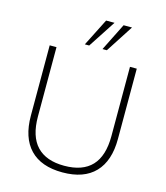

<svg xmlns="http://www.w3.org/2000/svg" viewBox="-134 -1037 989 1146"><g transform="rotate(15 360.0 -463.5)"><path d="M360 8Q228 8 159.5 -63.5Q91 -135 91 -271V-705H133V-277Q133 -154 190.5 -93.5Q248 -33 360 -33Q473 -33 530 -93.5Q587 -154 587 -277V-705H629V-271Q629 -135 560.5 -63.5Q492 8 360 8ZM292 -765 378 -935H430L319 -765ZM401 -765 486 -935H538L428 -765Z"/></g></svg>

Font: Nunito Sans 12pt ExtraLight
Style: Regular
Weight: 200
Designer: Vernon Adams
Foundry: Vernon Adams
Version: Version 3.101;gftools[0.9.27]